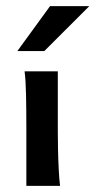

<svg xmlns="http://www.w3.org/2000/svg" viewBox="-20 -606 311 626"><path d="M65.9 0Q65.9 0 65.9 -19.8Q65.9 -39.6 65.9 -70.3Q65.9 -101.1 65.9 -134.3Q65.9 -167.5 65.9 -193.8Q65.9 -247.6 64.9 -296.1Q64 -344.7 60.1 -373.5H168.5Q168.5 -365.2 168.5 -337.9Q168.5 -310.5 168.5 -276.6Q168.5 -242.7 168.5 -213.9Q168.5 -185.1 168.5 -173.8Q168.5 -150.4 169.2 -116.9Q169.9 -83.5 171.6 -51.5Q173.3 -19.5 175.8 0ZM36.6 -439.5 143.1 -585.9H271L124.5 -439.5Z"/></svg>

Font: Harmattan
Style: Bold
Weight: 700
Designer: George W. Nuss III and SIL International
Foundry: SIL International
Version: Version 4.000